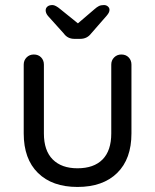

<svg xmlns="http://www.w3.org/2000/svg" viewBox="-20 -733 615 761"><path d="M461 -517Q479 -517 490 -505.5Q501 -494 501 -477V-204Q501 -103 444.5 -47.5Q388 8 287 8Q187 8 130.5 -47.5Q74 -103 74 -204V-477Q74 -494 85.5 -505.5Q97 -517 114 -517Q132 -517 143 -505.5Q154 -494 154 -477V-204Q154 -136 189 -101Q224 -66 287 -66Q352 -66 386.5 -101Q421 -136 421 -204V-477Q421 -494 432.5 -505.5Q444 -517 461 -517ZM275 -579Q248 -579 233 -600L170 -670Q161 -681 161 -692Q161 -701 168 -707Q175 -713 188 -713Q200 -713 220 -696L298 -633L279 -632L355 -697Q364 -705 372 -709Q380 -713 392 -713Q401 -713 407.5 -707.5Q414 -702 414 -694Q414 -689 411.5 -683.5Q409 -678 403 -671L341 -600Q325 -579 298 -579Z"/></svg>

Font: Quicksand Light Medium
Style: Regular
Weight: 500
Version: Version 3.006